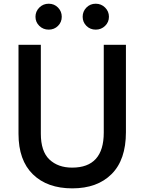

<svg xmlns="http://www.w3.org/2000/svg" viewBox="-20 -992 788 1049"><path d="M81.1 -260.7V-747.1H203.1V-261.7Q203.1 -165 250 -120.6Q296.9 -76.2 374 -76.2Q546.9 -76.2 546.9 -267.6V-747.1H668V-269.5Q668 -119.1 589.8 -41Q511.7 37.1 375 37.1Q238.3 37.1 159.7 -39.6Q81.1 -116.2 81.1 -260.7ZM194.8 -850.6Q173.8 -871.1 173.8 -900.4Q173.8 -929.7 194.8 -950.7Q215.8 -971.7 246.1 -971.7Q276.4 -971.7 296.9 -950.7Q317.4 -929.7 317.4 -900.4Q317.4 -871.1 296.9 -850.6Q276.4 -830.1 246.1 -830.1Q215.8 -830.1 194.8 -850.6ZM452.1 -850.6Q431.6 -871.1 431.6 -900.4Q431.6 -929.7 452.1 -950.7Q472.7 -971.7 502.9 -971.7Q533.2 -971.7 554.2 -950.7Q575.2 -929.7 575.2 -900.4Q575.2 -871.1 554.2 -850.6Q533.2 -830.1 502.9 -830.1Q472.7 -830.1 452.1 -850.6Z"/></svg>

Font: GenEi M Gothic v2 Medium
Style: Regular
Weight: 500
Version: Version 2.0